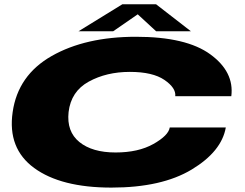

<svg xmlns="http://www.w3.org/2000/svg" viewBox="-20 -848 1114 872"><path d="M486 4Q257 4 135.2 -85Q13.5 -174 37.5 -339Q61.5 -506.5 215 -593.8Q368.5 -681 597.5 -681Q826 -681 935.2 -601.2Q1044.5 -521.5 1030.5 -411H776Q780 -448.5 726.8 -485Q673.5 -521.5 569.5 -521.5Q463.5 -521.5 383 -477.2Q302.5 -433 291.5 -339Q282 -250.5 340.5 -203Q399 -155.5 505 -155.5Q608 -155.5 676.5 -194Q745 -232.5 751 -269H1005.5Q986.5 -160 850.5 -78Q714.5 4 486 4ZM336.5 -706 535.5 -828.5H689L847 -706H689L605.5 -783L494 -706Z"/></svg>

Font: Anybody UltraExpanded ExtraBold
Style: Italic
Weight: 800
Width: 9
Italic angle: -10°
Designer: Tyler Finck
Foundry: Etcetera Type Company
Version: Version 1.010; ttfautohint (v1.8.3) -l 8 -r 50 -G 200 -x 14 